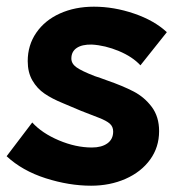

<svg xmlns="http://www.w3.org/2000/svg" viewBox="-21 -553 554 586"><path d="M-0.8 -76.2 77.4 -179.2Q107.2 -146.4 158.8 -124.6Q210.4 -102.8 259.4 -102.8Q289 -102.8 306.7 -115.4Q324.4 -128 324.4 -151.6Q324.4 -166.4 314.2 -175.5Q304 -184.6 280.2 -193.8Q226.8 -213.6 171.2 -238Q137.8 -251.6 115 -267.2Q92.2 -282.8 77.9 -307.4Q63.6 -332 63.6 -366.4Q63.6 -415.2 89.8 -453.2Q116 -491.2 162 -511.9Q208 -532.6 265.6 -532.6Q326.6 -532.6 388.2 -511.6Q449.8 -490.6 488.2 -454.8L407.6 -353.6Q383.4 -379.8 341.8 -397.2Q300.2 -414.6 259.2 -417Q229.4 -417.6 213.1 -406.6Q196.8 -395.6 196.8 -374.4Q196.8 -358.6 212.6 -347.4Q228.4 -336.2 268 -320.8Q283.8 -315.8 306.2 -307.4Q353.6 -291 386.7 -273.8Q419.8 -256.6 442.2 -226.7Q464.6 -196.8 464.6 -152.8Q464.6 -103.6 437.1 -65.8Q409.6 -28 362.1 -7.1Q314.6 13.8 257.2 13.8Q189.6 13.8 118.3 -9Q47 -31.8 -0.8 -76.2Z"/></svg>

Font: Fixel Italic Variable Display Thin
Style: Italic
Weight: 100
Italic angle: -10°
Designer: AlfaBravo + MacPaw
Foundry: Kyrylo Tkachov, Marchela Mozhyna, Serhii Makarenko, Maria Weinstein, Zakhar Kryvoshyya
Version: Version 1.210;Glyphs 3.2 (3217)